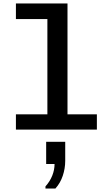

<svg xmlns="http://www.w3.org/2000/svg" viewBox="-20 -741 640 1098"><path d="M251 0V-632H71V-721H366V0ZM71 0V-87H534V0ZM240 337V325Q266 296 279 263Q292 230 292 197H244V70H353V179Q353 222 339 264Q325 306 297 337Z"/></svg>

Font: Chivo Mono Medium Medium
Style: Regular
Weight: 500
Monospace: yes
Version: Version 1.008